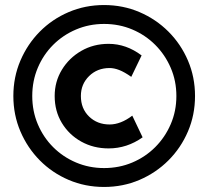

<svg xmlns="http://www.w3.org/2000/svg" viewBox="-20 -731 827 762"><path d="M393 11Q318 11 252.5 -17Q187 -45 138 -94.5Q89 -144 61 -209.5Q33 -275 33 -350Q33 -425 61 -490.5Q89 -556 138 -605.5Q187 -655 252.5 -683Q318 -711 393 -711Q468 -711 533.5 -683Q599 -655 648.5 -605.5Q698 -556 726 -490.5Q754 -425 754 -350Q754 -275 726 -209.5Q698 -144 648.5 -94.5Q599 -45 533.5 -17Q468 11 393 11ZM393 -64Q453 -64 505 -86Q557 -108 596 -147Q635 -186 657.5 -238Q680 -290 680 -350Q680 -410 657.5 -462Q635 -514 596 -553Q557 -592 505 -614Q453 -636 393 -636Q334 -636 282 -614Q230 -592 191 -553Q152 -514 130 -462Q108 -410 108 -350Q108 -290 130 -238Q152 -186 191 -147Q230 -108 282 -86Q334 -64 393 -64ZM411 -142Q351 -142 302.5 -169Q254 -196 225.5 -243Q197 -290 197 -350Q197 -407 225.5 -454Q254 -501 302.5 -529Q351 -557 411 -557Q481 -557 542 -511L501 -426Q474 -445 453.5 -453Q433 -461 415 -461Q366 -461 333.5 -429Q301 -397 301 -350Q301 -300 333.5 -268.5Q366 -237 415 -237Q459 -237 505 -272L546 -186Q484 -142 411 -142Z"/></svg>

Font: Readex Pro Medium
Style: Regular
Weight: 500
Designer: Bonnie Shaver-Troup, Thomas Jockin
Foundry: Lexend
Version: Version 1.204; ttfautohint (v1.8.4.7-5d5b)